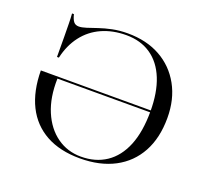

<svg xmlns="http://www.w3.org/2000/svg" viewBox="-106 -710 918 851"><g transform="rotate(20 353.0 -285.0)"><path d="M348.4 11.3Q254 11.3 188.3 -25Q122.6 -61.3 88.3 -129.8Q54 -198.4 53.2 -296H604.8L605.6 -287.1H134.7Q132.3 -198.4 159.7 -133.5Q187.1 -68.5 236.7 -33.1Q286.3 2.4 350 2.4Q418.5 2.4 468.5 -31Q518.5 -64.5 545.2 -129.8Q571.8 -195.2 571.8 -291.1Q571.8 -380.6 546.4 -443.5Q521 -506.5 472.6 -539.5Q424.2 -572.6 356.5 -572.6Q292.7 -572.6 241.5 -549.6Q190.3 -526.6 156.5 -482.3Q122.6 -437.9 108.9 -376.6H100Q100 -433.9 99.6 -471.4Q99.2 -508.9 98.8 -534.7Q98.4 -560.5 96.8 -580.6H105.6Q111.3 -557.3 119.8 -546.8Q128.2 -536.3 144.4 -536.3Q158.1 -536.3 179.4 -543.1Q200.8 -550 227.8 -559.3Q254.8 -568.5 287.9 -575.4Q321 -582.3 359.7 -582.3Q448.4 -582.3 513.7 -546Q579 -509.7 615.7 -443.5Q652.4 -377.4 652.4 -289.5Q652.4 -195.2 615.7 -127.8Q579 -60.5 510.9 -24.6Q442.7 11.3 348.4 11.3Z"/></g></svg>

Font: Playfair 144pt SemiExpanded Light
Style: Regular
Weight: 300
Width: 6
Designer: Claus Eggers Sørensen
Foundry: Claus Eggers Sørensen
Version: Version 2.203